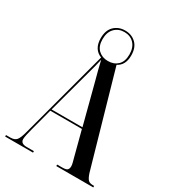

<svg xmlns="http://www.w3.org/2000/svg" viewBox="-208 -999 1010 1115"><g transform="rotate(30 297.0 -441.0)"><path d="M3 0H190V-10H142Q101 -10 101 -40Q101 -51 105.5 -71.5Q110 -92 116 -114L155 -261H367L410 -97Q414 -82 418 -67Q422 -52 422 -42Q422 -26 414 -18Q406 -10 380 -10H346V0H594V-10H587Q564 -10 553.5 -20.5Q543 -31 533 -61L355 -684Q402 -708 402 -773Q402 -826 373 -854Q344 -882 300 -882Q256 -882 227 -854Q198 -826 198 -773Q198 -699 256 -676L98 -87Q86 -40 73 -25Q60 -10 33 -10H3ZM300 -678Q261 -678 235.5 -702Q210 -726 210 -773Q210 -820 235.5 -846Q261 -872 300 -872Q340 -872 365 -846Q390 -820 390 -773Q390 -726 365 -702Q340 -678 300 -678ZM158 -271 235 -556Q245 -590 250.5 -613Q256 -636 263 -665Q271 -631 278 -603.5Q285 -576 297 -532L365 -271Z"/></g></svg>

Font: Noto Serif Display Condensed Semi
Style: Regular
Weight: 600
Width: 3
Designer: Monotype Design Team
Foundry: Monotype Imaging Inc.
Version: Version 1.900